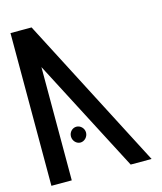

<svg xmlns="http://www.w3.org/2000/svg" viewBox="-123 -940 861 1020"><g transform="rotate(-15 308.0 -430.0)"><path d="M32 -850V-10H144V-633L468 -10H583L148 -850ZM241 -192C263 -192 283 -212 283 -236C283 -260 263 -279 241 -279C219 -279 200 -260 200 -236C200 -212 219 -192 241 -192Z"/></g></svg>

Font: Ny Stormning
Style: Gr
Weight: 400
Designer: Robert Jablonski, Mew Too
Foundry: Cannot Into Space Fonts
Version: Version 0.90